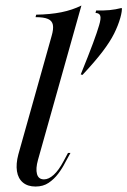

<svg xmlns="http://www.w3.org/2000/svg" viewBox="-20 -661 459 692"><path d="M277.4 -391.1 271 -392.7Q299.2 -462.1 314.9 -504.4Q330.6 -546.8 337.1 -569.4Q344.4 -593.5 341.5 -603.6Q338.7 -613.7 324.2 -614.5L326.6 -623.4Q354 -622.6 375 -624.6Q396 -626.6 418.5 -632.3Q420.2 -629 418.5 -618.5Q416.9 -608.1 413.7 -596.8Q405.6 -568.5 391.1 -539.5Q376.6 -510.5 349.6 -475Q322.6 -439.5 277.4 -391.1ZM108.1 11.3Q79.8 11.3 62.5 -3.2Q45.2 -17.7 41.1 -44Q37.1 -70.2 46 -104L166.1 -531.5Q173.4 -556.5 170.6 -571.4Q167.7 -586.3 152.8 -592.7Q137.9 -599.2 108.1 -599.2L110.5 -608.1Q161.3 -608.9 201.2 -616.9Q241.1 -625 273.4 -641.1L116.9 -84.7Q108.1 -53.2 113.3 -33.9Q118.5 -14.5 138.7 -14.5Q155.6 -14.5 173.8 -31Q191.9 -47.6 208.9 -79.8L225 -109.7H233.9L215.3 -75.8Q204.8 -54.8 189.9 -35.1Q175 -15.3 155.2 -2Q135.5 11.3 108.1 11.3Z"/></svg>

Font: Playfair 144pt
Style: Italic
Weight: 400
Italic angle: -15.6°
Designer: Claus Eggers Sørensen
Foundry: Claus Eggers Sørensen
Version: Version 2.001;gftools[0.9.30]